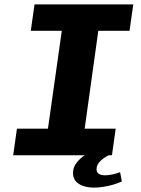

<svg xmlns="http://www.w3.org/2000/svg" viewBox="-20 -706 640 873"><path d="M40 0 57 -121H198L261 -566H120L137 -686H586L569 -566H427L365 -121H506L489 0ZM407 147Q365 147 338.5 130Q312 113 312 81Q312 54 329 33Q346 12 365 0H474Q452 11 435.5 27Q419 43 419 64Q419 78 429.5 84.5Q440 91 457 91Q474 91 492 87Q510 83 526 77L534 119Q503 133 469 140Q435 147 407 147Z"/></svg>

Font: Chivo Mono
Style: Bold Italic
Weight: 700
Italic angle: -8.05°
Monospace: yes
Version: Version 1.008